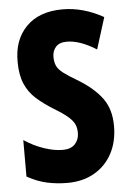

<svg xmlns="http://www.w3.org/2000/svg" viewBox="-53 -764 551 813"><g transform="rotate(-5 222.5 -357.0)"><path d="M418 -213Q418 -147 391.5 -97Q365 -47 316 -18.5Q267 10 201 10Q156 10 114.5 1Q73 -8 30 -32V-187Q71 -160 114 -145.5Q157 -131 193 -131Q228 -131 245.5 -150Q263 -169 263 -197Q263 -217 256.5 -232.5Q250 -248 230.5 -265.5Q211 -283 171 -307Q129 -333 98.5 -360Q68 -387 51.5 -425Q35 -463 35 -519Q34 -612 89 -668Q144 -724 244 -724Q331 -724 417 -676L375 -542Q305 -586 250 -586Q218 -586 203 -569Q188 -552 188 -527Q188 -505 195 -489Q202 -473 223 -457Q244 -441 285 -417Q350 -377 384 -330.5Q418 -284 418 -213Z"/></g></svg>

Font: Noto Sans ExtraCondensed ExtraBold
Style: Regular
Weight: 800
Width: 2
Designer: Monotype Design Team
Foundry: Monotype Imaging Inc.
Version: Version 2.013; ttfautohint (v1.8.4.7-5d5b)